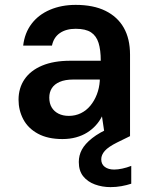

<svg xmlns="http://www.w3.org/2000/svg" viewBox="-20 -558 623 787"><path d="M236 12Q176 12 135.5 -10Q95 -32 75.5 -69Q56 -106 56 -149Q56 -197 80.5 -233Q105 -269 152.5 -289Q200 -309 268 -309H393Q393 -353 384 -382Q375 -411 353 -425.5Q331 -440 290 -440Q251 -440 225.5 -422.5Q200 -405 193 -371H75Q81 -423 109.5 -460.5Q138 -498 185 -518Q232 -538 290 -538Q363 -538 412.5 -513.5Q462 -489 487.5 -444Q513 -399 513 -334V0H410L398 -81Q388 -61 372.5 -44Q357 -27 337 -14.5Q317 -2 291.5 5Q266 12 236 12ZM262 -83Q289 -83 311.5 -94Q334 -105 350.5 -125Q367 -145 377 -171Q387 -197 389 -226V-232H281Q247 -232 225 -222.5Q203 -213 192.5 -196.5Q182 -180 182 -158Q182 -134 192 -117.5Q202 -101 220 -92Q238 -83 262 -83ZM433 209Q399 209 369 198Q339 187 321 164.5Q303 142 303 106Q303 79 315.5 55.5Q328 32 357.5 8.5Q387 -15 438 -37L486 -57L513 0L460 26Q424 44 409.5 60.5Q395 77 395 95Q395 115 409.5 126Q424 137 448 137Q463 137 481.5 133Q500 129 518 122V195Q500 201 478 205Q456 209 433 209Z"/></svg>

Font: DM Sans 9pt
Style: Semibold
Weight: 600
Designer: Colophon Foundry, Jonny Pinhorn
Foundry: Colophon Foundry
Version: Version 4.004;gftools[0.9.30]